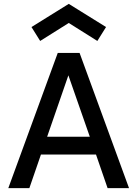

<svg xmlns="http://www.w3.org/2000/svg" viewBox="-20 -974 711 994"><path d="M648 0H537L477 -174H192L132 0H23L279 -700H392ZM445 -266 334 -584 224 -266ZM188 -762 143 -834 336 -954 529 -834 484 -762 336 -855Z"/></svg>

Font: NT Somic Medium
Style: Regular
Weight: 500
Designer: Ravid Balaliev — lead type designer, mastering
Michael Voronin — secret advisor, marketing
Ivan Kovalenko — best boy
Foundry: NT Type
Version: Version 0.7